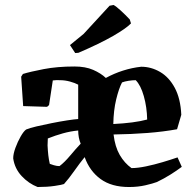

<svg xmlns="http://www.w3.org/2000/svg" viewBox="-20 -739 780 771"><path d="M131 12Q95 -2 67 -32Q39 -62 33 -103Q33 -121 42 -145.5Q51 -170 63 -191Q75 -212 85 -219Q99 -225 127 -231.5Q155 -238 187.5 -244.5Q220 -251 249 -255.5Q278 -260 294 -261V-399Q281 -406 261 -411.5Q241 -417 221 -417Q207 -418 192 -416L177 -317L169 -310L73 -313L65 -431L72 -442Q101 -451 155.5 -461.5Q210 -472 279 -472Q323 -472 354 -458.5Q385 -445 405 -426Q438 -444 474 -455.5Q510 -467 547 -471Q587 -471 623 -450Q659 -429 682 -386Q705 -343 708 -278L691 -220Q636 -210 571.5 -205Q507 -200 436 -199Q442 -149 461 -116.5Q480 -84 508 -64Q533 -64 566.5 -71Q600 -78 633.5 -88Q667 -98 693 -107L710 -69Q690 -54 664.5 -38Q639 -22 610 -8Q594 -2 564 5Q534 12 498 12Q428 12 384 -20Q340 -52 320 -108Q301 -85 278.5 -53Q256 -21 237 0Q230 3 200 7.5Q170 12 131 12ZM435 -241Q476 -243 510.5 -247.5Q545 -252 571 -259Q570 -309 557.5 -353Q545 -397 525 -417Q512 -417 496 -414.5Q480 -412 470 -408Q457 -383 446.5 -339.5Q436 -296 435 -241ZM219 -72Q239 -87 262 -114.5Q285 -142 304 -162Q299 -174 296.5 -187.5Q294 -201 294 -215Q263 -212 232.5 -203.5Q202 -195 172 -183Q172 -175 171.5 -168.5Q171 -162 171 -155Q172 -133 174 -115.5Q176 -98 180 -81Q185 -79 196.5 -75.5Q208 -72 219 -72ZM282 -526 261 -558 316 -603 420 -716 436 -719Q446 -714 465 -696.5Q484 -679 501 -661L506 -645Q487 -625 434 -594.5Q381 -564 295 -527Z"/></svg>

Font: Labrada
Style: Bold
Weight: 700
Designer: Mercedes Jáuregui
Foundry: Omnibus-Type Team
Version: Version 1.000; ttfautohint (v1.8.4.7-5d5b)